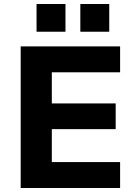

<svg xmlns="http://www.w3.org/2000/svg" viewBox="-20 -936 683 956"><path d="M83 0V-705H578V-576H238V-421H556V-293H238V-129H578V0ZM380 -778V-916H524V-778ZM162 -778V-916H306V-778Z"/></svg>

Font: Nunito Sans 9pt ExtraBold
Style: Regular
Weight: 800
Version: Version 3.101;gftools[0.9.27]